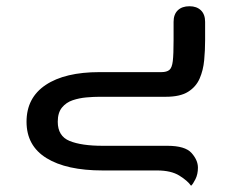

<svg xmlns="http://www.w3.org/2000/svg" viewBox="-20 -310 739 615"><path d="M592 285Q581 269 554.5 252.5Q528 236 483 236H309Q193 236 129 196.5Q65 157 65 80Q65 3 126.5 -38Q188 -79 299 -79H497Q514 -79 522.5 -86Q531 -93 533.5 -114.5Q536 -136 536 -181V-240Q536 -264 549.5 -277Q563 -290 587 -290Q610 -290 623.5 -277Q637 -264 637 -240V-181Q637 -149 634 -117Q631 -85 619.5 -58.5Q608 -32 582.5 -16Q557 0 511 0H299Q280 0 257 2Q234 4 213 11Q192 18 178.5 34.5Q165 51 165 80Q165 126 203 141.5Q241 157 309 157H516Q573 157 593.5 180Q614 203 614 227Q614 248 606 264Q598 280 592 285Z"/></svg>

Font: El Messiri Medium
Style: Regular
Weight: 500
Designer: Mohamed Gaber
Foundry: Kief Type Foundry
Version: Version 2.020; ttfautohint (v1.8.3)